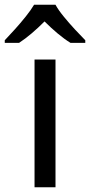

<svg xmlns="http://www.w3.org/2000/svg" viewBox="-60 -786 378 806"><path d="M173 0H85V-536H173ZM173 -766Q185 -744 207.5 -716.5Q230 -689 254.5 -662.5Q279 -636 298 -617V-606H236Q210 -622 182 -645.5Q154 -669 127 -696Q100 -669 73 -646Q46 -623 20 -606H-40V-617Q-21 -637 2.5 -663Q26 -689 48 -716.5Q70 -744 83 -766Z"/></svg>

Font: Noto Sans Meroitic
Style: Regular
Weight: 400
Designer: Monotype Design Team
Foundry: Monotype Imaging Inc.
Version: Version 2.002; ttfautohint (v1.8.4.7-5d5b)